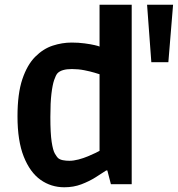

<svg xmlns="http://www.w3.org/2000/svg" viewBox="-20 -779 752 812"><path d="M252 13Q196 13 151.5 -18.5Q107 -50 80.5 -116.5Q54 -183 54 -287Q54 -383 74.5 -444Q95 -505 129 -539Q163 -573 203 -586Q243 -599 283 -599Q312 -599 338 -595.5Q364 -592 381 -588Q398 -584 401 -582V-759H537V0H449L434 -58H429Q411 -46 384 -29Q357 -12 324 0.5Q291 13 252 13ZM273 -99Q291 -99 312 -104.5Q333 -110 352 -118Q371 -126 384.5 -132.5Q398 -139 401 -141V-465Q398 -466 380 -471.5Q362 -477 336.5 -482Q311 -487 284 -487Q240 -487 223 -469Q216 -461 209 -440.5Q202 -420 197.5 -382.5Q193 -345 193 -284Q193 -215 198.5 -179Q204 -143 212 -129.5Q220 -116 225 -111Q233 -104 246 -101.5Q259 -99 273 -99ZM620 -516 602 -759H712L692 -516Z"/></svg>

Font: Ruda ExtraBold
Style: Regular
Weight: 800
Designer: Mariela Monsalve and Angelina Sanchez
Foundry: Mariela Monsalve and Angelina Sanchez
Version: Version 2.000